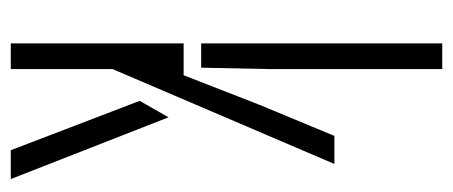

<svg xmlns="http://www.w3.org/2000/svg" viewBox="-262 -578 840 356"><g transform="rotate(90 158.0 -400.0)"><path d="M60.5 0V-320.5H119.5L174.5 -461.5L232 -600H284L108 -188.5V0ZM60.5 -353V-800H108V-475.5L105.5 -353ZM167 -239 197.5 -292.5 312 0H258.5Z"/></g></svg>

Font: Big Shoulders Stencil Text Thin ExtraLight
Style: Regular
Weight: 250
Version: Version 2.001